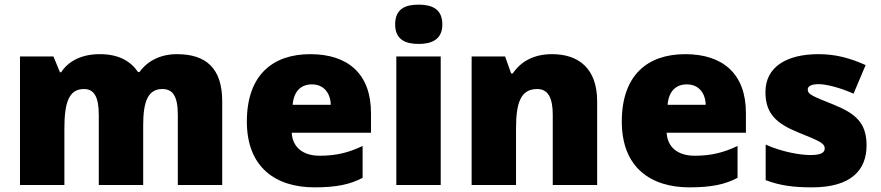

<svg xmlns="http://www.w3.org/2000/svg" viewBox="-20 -796 3788 826"><path d="M741 -563C672 -563 615 -535 580 -486H574C541 -534 490 -563 409 -563C327 -563 272 -530 243 -485H238L210 -553H66V0H257V-242C257 -352 275 -413 341 -413C384 -413 405 -381 405 -301V0H596V-258C596 -357 616 -413 678 -413C722 -413 745 -385 745 -301V0H936V-360C936 -502 867 -563 741 -563Z M1315 -563C1152 -563 1042 -472 1042 -273C1042 -76 1166 10 1333 10C1429 10 1487 -3 1540 -31V-168C1479 -139 1425 -126 1356 -126C1278 -126 1238 -167 1235 -225H1576V-310C1576 -479 1476 -563 1315 -563ZM1322 -433C1374 -433 1402 -394 1403 -345H1239C1244 -406 1277 -433 1322 -433Z M1781 -776C1725 -776 1680 -759 1680 -691C1680 -625 1725 -607 1781 -607C1836 -607 1883 -625 1883 -691C1883 -759 1836 -776 1781 -776ZM1876 -553H1685V0H1876Z M2355 -563C2277 -563 2221 -532 2186 -480H2179L2153 -553H2009V0H2200V-242C2200 -352 2219 -413 2291 -413C2338 -413 2358 -375 2358 -302V0H2549V-360C2549 -502 2469 -563 2355 -563Z M2928 -563C2765 -563 2655 -472 2655 -273C2655 -76 2779 10 2946 10C3042 10 3100 -3 3153 -31V-168C3092 -139 3038 -126 2969 -126C2891 -126 2851 -167 2848 -225H3189V-310C3189 -479 3089 -563 2928 -563ZM2935 -433C2987 -433 3015 -394 3016 -345H2852C2857 -406 2890 -433 2935 -433Z M3708 -170C3708 -267 3662 -307 3566 -346C3474 -383 3455 -390 3455 -411C3455 -426 3472 -434 3502 -434C3535 -434 3597 -418 3652 -393L3704 -516C3635 -547 3574 -563 3501 -563C3364 -563 3273 -508 3273 -400C3273 -309 3318 -266 3410 -228C3503 -190 3528 -181 3528 -157C3528 -138 3509 -129 3466 -129C3424 -129 3344 -142 3274 -174V-21C3338 3 3395 10 3474 10C3642 10 3708 -65 3708 -170Z"/></svg>

Font: Noto Sans Sinhala UI Black
Style: Regular
Weight: 900
Designer: Jelle Bosma - Monotype Design Team
Foundry: Monotype Imaging Inc.
Version: Version 2.006